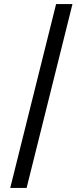

<svg xmlns="http://www.w3.org/2000/svg" viewBox="-20 -780 379 938"><path d="M254 -760H334L110 138H30Z"/></svg>

Font: IBM Plex Serif SmBld
Style: Italic
Weight: 600
Italic angle: -14°
Designer: Mike Abbink, Paul van der Laan, Pieter van Rosmalen
Foundry: Bold Monday
Version: Version 3.001